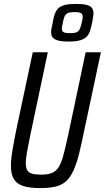

<svg xmlns="http://www.w3.org/2000/svg" viewBox="-20 -956 537 984"><path d="M186 8Q131 8 98 -3Q65 -14 50.5 -39Q36 -64 36 -106Q36 -140 44 -187Q52 -234 65 -298L148 -688H225L135 -262Q125 -212 118.5 -177.5Q112 -143 112 -121Q112 -97 119.5 -84Q127 -71 144 -66Q161 -61 190 -61Q224 -61 245 -69Q266 -77 280 -98.5Q294 -120 304.5 -159.5Q315 -199 329 -262L419 -688H497L414 -298Q399 -224 386 -171Q373 -118 357 -83Q341 -48 319.5 -28Q298 -8 266 0Q234 8 186 8ZM332 -743Q297 -743 277.5 -748.5Q258 -754 250 -764Q242 -774 242 -791Q242 -801 244.5 -813Q247 -825 250 -839Q254 -865 260.5 -883.5Q267 -902 279 -913.5Q291 -925 312.5 -930.5Q334 -936 369 -936Q404 -936 423.5 -931Q443 -926 451 -915.5Q459 -905 459 -888Q459 -878 456.5 -866Q454 -854 452 -839Q447 -814 440.5 -795.5Q434 -777 422 -766Q410 -755 389 -749Q368 -743 332 -743ZM339 -786Q362 -786 373 -791Q384 -796 389 -807.5Q394 -819 399 -840Q401 -849 402.5 -856.5Q404 -864 404 -870Q404 -883 395 -888.5Q386 -894 362 -894Q339 -894 327.5 -889Q316 -884 311 -872.5Q306 -861 302 -839Q300 -830 298.5 -822.5Q297 -815 297 -809Q297 -796 306 -791Q315 -786 339 -786Z"/></svg>

Font: Saira Condensed
Style: Italic
Weight: 400
Width: 3
Italic angle: -12°
Designer: Hector Gatti with collaboration of the Omnibus-Type team
Foundry: Omnibus-Type
Version: Version 1.100